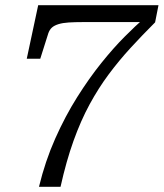

<svg xmlns="http://www.w3.org/2000/svg" viewBox="-20 -658 630 739"><path d="M300 -573H542L534 -587Q503 -560 460 -517Q417 -474 370 -415.5Q323 -357 277 -284Q231 -211 192.5 -124.5Q154 -38 130 61H213Q235 -38 263 -116Q291 -194 325 -256.5Q359 -319 398.5 -372Q438 -425 482.5 -473.5Q527 -522 577 -572L590 -638H127L83 -432H135L166 -530Q171 -544 180 -552Q189 -560 205 -565Q221 -570 244.5 -571.5Q268 -573 300 -573Z"/></svg>

Font: Roboto Serif Light
Style: Italic
Weight: 300
Italic angle: -10°
Version: Version 1.007